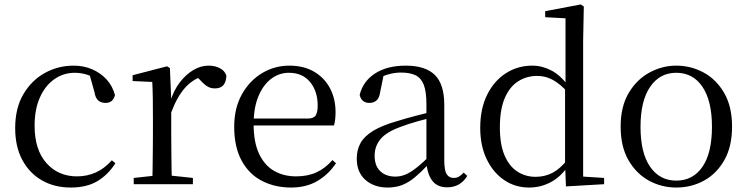

<svg xmlns="http://www.w3.org/2000/svg" viewBox="-20 -825 3348 860"><path d="M297 15Q224 15 168 -17Q112 -49 80 -108.5Q48 -168 48 -251Q48 -341 85 -403.5Q122 -466 181.5 -498.5Q241 -531 310 -531Q355 -531 393 -514.5Q431 -498 457.5 -469Q484 -440 495 -399Q486 -364 453 -364Q432 -364 419.5 -375.5Q407 -387 403 -413L378 -502L428 -462Q397 -482 370 -490.5Q343 -499 315 -499Q264 -499 223 -470Q182 -441 158.5 -388Q135 -335 135 -262Q135 -154 188 -94.5Q241 -35 325 -35Q370 -35 409 -52.5Q448 -70 481 -107L497 -94Q464 -42 416 -13.5Q368 15 297 15Z M579 0V-28L690 -40H731L844 -28V0ZM662 0Q663 -24 663.5 -65Q664 -106 664.5 -150.5Q665 -195 665 -229V-289Q665 -341 664.5 -381Q664 -421 662 -458L574 -462V-488L728 -528L741 -520L747 -379V-378V-229Q747 -195 747.5 -150.5Q748 -106 748.5 -65Q749 -24 750 0ZM746 -319 725 -371H743Q758 -420 785 -455.5Q812 -491 845.5 -511Q879 -531 914 -531Q943 -531 965 -519.5Q987 -508 994 -486Q993 -459 981 -444Q969 -429 942 -429Q923 -429 908 -438.5Q893 -448 876 -467L853 -489L898 -487Q846 -473 809.5 -432.5Q773 -392 746 -319Z M1284 15Q1211 15 1153 -15Q1095 -45 1062 -106Q1029 -167 1029 -257Q1029 -341 1063.5 -402.5Q1098 -464 1154 -497.5Q1210 -531 1276 -531Q1341 -531 1387.5 -503.5Q1434 -476 1458.5 -429Q1483 -382 1483 -323Q1483 -287 1476 -263H1068V-294H1358Q1385 -294 1394 -308Q1403 -322 1403 -352Q1403 -416 1369 -457.5Q1335 -499 1274 -499Q1230 -499 1194 -471.5Q1158 -444 1137 -392.5Q1116 -341 1116 -269Q1116 -188 1140.5 -136Q1165 -84 1208 -59.5Q1251 -35 1306 -35Q1359 -35 1398.5 -53.5Q1438 -72 1469 -108L1485 -94Q1452 -44 1402 -14.5Q1352 15 1284 15Z M1716 15Q1656 15 1617 -19Q1578 -53 1578 -115Q1578 -154 1595 -184.5Q1612 -215 1651.5 -239Q1691 -263 1757 -282Q1799 -295 1845 -307Q1891 -319 1931 -328V-303Q1891 -293 1850 -281.5Q1809 -270 1775 -257Q1711 -234 1684.5 -202Q1658 -170 1658 -128Q1658 -82 1683.5 -58Q1709 -34 1751 -34Q1774 -34 1796 -43Q1818 -52 1846 -74Q1874 -96 1912 -134L1921 -87H1897Q1866 -54 1838.5 -31Q1811 -8 1782 3.5Q1753 15 1716 15ZM1983 14Q1938 14 1915.5 -16.5Q1893 -47 1890 -100V-103V-359Q1890 -415 1878 -445.5Q1866 -476 1841 -488Q1816 -500 1776 -500Q1747 -500 1718 -491.5Q1689 -483 1656 -465L1699 -492L1683 -413Q1679 -386 1666.5 -375Q1654 -364 1635 -364Q1599 -364 1591 -400Q1606 -461 1660 -496Q1714 -531 1798 -531Q1885 -531 1927.5 -489.5Q1970 -448 1970 -355V-108Q1970 -61 1981 -44.5Q1992 -28 2012 -28Q2025 -28 2035 -33.5Q2045 -39 2057 -52L2073 -37Q2057 -11 2034.5 1.5Q2012 14 1983 14Z M2350 15Q2287 15 2237.5 -19Q2188 -53 2159.5 -113Q2131 -173 2131 -252Q2131 -338 2162 -400.5Q2193 -463 2246 -497Q2299 -531 2364 -531Q2408 -531 2449.5 -509.5Q2491 -488 2527 -438H2536L2524 -411Q2488 -450 2455.5 -467.5Q2423 -485 2386 -485Q2340 -485 2302 -461.5Q2264 -438 2241.5 -387Q2219 -336 2219 -254Q2219 -178 2240 -129Q2261 -80 2297.5 -56.5Q2334 -33 2379 -33Q2420 -33 2454 -50.5Q2488 -68 2522 -110L2535 -82H2525Q2492 -33 2447 -9Q2402 15 2350 15ZM2515 10 2511 -89V-92V-431L2513 -440V-743L2422 -748V-775L2581 -805L2595 -796L2592 -644V-34L2686 -28V0Z M3009 15Q2943 15 2886.5 -16Q2830 -47 2795 -107.5Q2760 -168 2760 -258Q2760 -348 2796 -408.5Q2832 -469 2889 -500Q2946 -531 3009 -531Q3074 -531 3131 -500.5Q3188 -470 3223.5 -409Q3259 -348 3259 -258Q3259 -168 3224 -107Q3189 -46 3132.5 -15.5Q3076 15 3009 15ZM3009 -16Q3084 -16 3126.5 -78Q3169 -140 3169 -257Q3169 -373 3126.5 -436Q3084 -499 3009 -499Q2935 -499 2892 -436Q2849 -373 2849 -257Q2849 -140 2892 -78Q2935 -16 3009 -16Z"/></svg>

Font: Noto Serif JP
Style: Regular
Weight: 400
Designer: Ryoko NISHIZUKA  (kana & ideographs); Frank Grießhammer (Latin, Greek & Cyrillic); Wenlong ZHANG  (bopomofo); Sandoll Co
Foundry: Adobe
Version: Version 2.003-H1;hotconv 1.1.1;makeotfexe 2.6.0